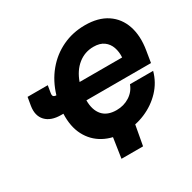

<svg xmlns="http://www.w3.org/2000/svg" viewBox="-191 -933 1286 1283"><g transform="rotate(-30 452.5 -291.0)"><path d="M496.1 11.7Q406.7 11.7 339.4 -24.9Q272 -61.5 235.6 -130.9Q199.2 -200.2 203.1 -298.8H186.5Q107.4 -298.8 68.6 -340.3Q29.8 -381.8 41.5 -453.6L52.2 -516.1H208L199.2 -463.4Q195.8 -444.8 201.4 -437.3Q207 -429.7 224.1 -428.7Q252.4 -523.9 310.1 -593.5Q367.7 -663.1 447.8 -701.2Q527.8 -739.3 622.6 -739.3Q725.1 -739.3 791.5 -695.1Q857.9 -650.9 884.5 -571.8Q911.1 -492.7 894 -388.7L879.4 -299.3H380.9Q380.9 -224.1 417 -182.9Q453.1 -141.6 523.9 -141.6Q580.6 -141.6 625 -170.2Q669.4 -198.7 687 -247.1H865.7Q844.7 -169.4 789.8 -111.3Q734.9 -53.2 658.4 -20.8Q582 11.7 496.1 11.7ZM402.8 -428.2H731Q733.9 -470.2 721.4 -506.1Q709 -542 679.2 -564Q649.4 -585.9 600.1 -585.9Q532.7 -585.9 481 -544.4Q429.2 -502.9 402.8 -428.2ZM388.7 156.2 417 -31.2H589.4L555.2 156.2Z"/></g></svg>

Font: Inter Display ExtraBold
Style: Italic
Weight: 800
Italic angle: -9.39999°
Designer: Rasmus Andersson
Foundry: rsms
Version: Version 4.000;git-a52131595